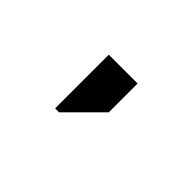

<svg xmlns="http://www.w3.org/2000/svg" viewBox="-35 -278 549 549"><g transform="rotate(45 240.0 -3.5)"><path d="M182 -112.5V104.5H198L298.5 4V-112.5Z"/></g></svg>

Font: Melete
Style: Regular
Weight: 400
Width: 6
Designer: Sora Sagano
Foundry: DOT COLON
Version: Version 0.200;FEAKit 1.0